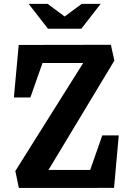

<svg xmlns="http://www.w3.org/2000/svg" viewBox="-20 -959 660 980"><path d="M58.3 -86.3 429.6 -677.2 445.7 -637.5H149L204.3 -658.2L135.1 -461.6H50.9L75.5 -729.6L545.8 -730.4L563.8 -649.8L205 -54.3L193 -91.8H488.6L433.2 -71.1L502.1 -268H586.2L562.1 0L76.2 0.4ZM224.8 -812.5H395.2L493.9 -939.4H397.2L310 -874.8L222.8 -939.4H126.1Z"/></svg>

Font: Monaspace Xenon Var
Style: Regular
Weight: 400
Designer: Riley Cran and the Lettermatic Team
Version: Version 1.000 (Monaspace Xenon Var)